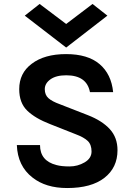

<svg xmlns="http://www.w3.org/2000/svg" viewBox="-20 -935 678 969"><path d="M105 -856 314 -695 522 -856 447 -915 314 -814 180 -915ZM65 -203H182Q182 -123 265 -102Q290 -95 331 -95Q372 -95 407 -115.5Q442 -136 442 -170.5Q442 -205 423 -223.5Q404 -242 361 -258L232 -309Q157 -338 117 -377Q77 -416 77 -485Q77 -566 140 -613Q204 -662 313.5 -662Q423 -662 482.5 -611.5Q542 -561 551 -470H434Q418 -555 314 -555Q263 -555 234.5 -534.5Q206 -514 206 -485Q206 -456 224.5 -439.5Q243 -423 282 -409L423 -354Q495 -326 534 -283.5Q573 -241 573 -177Q573 -89 507 -37.5Q441 14 319 14Q211 14 144 -39Q69 -97 65 -203Z"/></svg>

Font: Karmilla
Style: Bold
Weight: 700
Designer: Jonathan Pinhorn
Version: Version 1.000